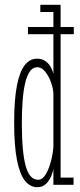

<svg xmlns="http://www.w3.org/2000/svg" viewBox="-20 -770 332 800"><path d="M96.5 -627.5V-657.5H287.5V-627.5ZM135.5 10Q105 10 83.5 -17.5Q62 -45 50.5 -104.2Q39 -163.5 39 -259Q39 -356.5 50.8 -415Q62.5 -473.5 83.8 -499.5Q105 -525.5 133.5 -525.5Q155.5 -525.5 169.8 -515Q184 -504.5 192 -489.8Q200 -475 202.5 -462V-720H148V-750H232.5V-30H286.5V0H202.5V-67.5Q201 -54.5 193.2 -36Q185.5 -17.5 171.5 -3.8Q157.5 10 135.5 10ZM139 -21Q157 -21 170.2 -43Q183.5 -65 192 -97Q200.5 -129 202.5 -159V-383.5Q200 -408.5 190.2 -433Q180.5 -457.5 166.2 -473.8Q152 -490 135.5 -490Q116.5 -490 104 -471.8Q91.5 -453.5 84.2 -421.2Q77 -389 74 -346.8Q71 -304.5 71 -256.5Q71 -196.5 75 -152.2Q79 -108 87 -78.8Q95 -49.5 108 -35.2Q121 -21 139 -21Z"/></svg>

Font: Imbue Thin
Style: Regular
Weight: 100
Designer: Tyler Finck
Foundry: Etcetera Type Company
Version: Version 1.102